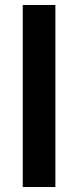

<svg xmlns="http://www.w3.org/2000/svg" viewBox="-20 -750 312 770"><path d="M71.3 -730V0H202.1V-730Z"/></svg>

Font: Wand UI Pro Bold
Style: Regular
Weight: 700
Designer: Andreas Faust
Version: Version 1.003;FEAKit 1.0